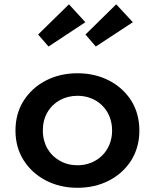

<svg xmlns="http://www.w3.org/2000/svg" viewBox="-20 -876 736 912"><path d="M611 -770.5 532 -855.5 386 -712 435 -655ZM385.5 -770.5 307.5 -855.5 161 -712 210.5 -655ZM348 16C403.5 16 453.5 4.5 498 -18.5C542.5 -41.5 577.5 -73.5 603.5 -114.5C629 -155.5 642 -202.5 642 -256C642 -309.5 629 -357 603.5 -398C577.5 -438.5 542.5 -470.5 498 -493.5C453.5 -516.5 403.5 -528 348 -528C292.5 -528 242.5 -516.5 198 -493.5C153.5 -470.5 118.5 -438.5 92.5 -398C66.5 -357 53.5 -309.5 53.5 -256C53.5 -202.5 66.5 -155.5 92.5 -114.5C118.5 -73.5 154 -41.5 198.5 -18.5C243 4.5 292.5 16 348 16ZM348 -91C317 -91 289 -98 264 -112.5C214 -140.5 183.5 -192 183.5 -256C183.5 -288.5 190.5 -317 205 -342C233.5 -391.5 286 -421 348 -421C442 -421 512.5 -353 512.5 -256C512.5 -160 442 -91 348 -91Z"/></svg>

Font: Spartan SemiBold
Style: Regular
Weight: 600
Designer: Matt Bailey, Mirko Velimirovic
Foundry: Matt Bailey
Version: Version 1.003